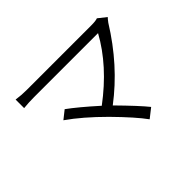

<svg xmlns="http://www.w3.org/2000/svg" viewBox="-137 -956 1273 1273"><g transform="rotate(-45 500.0 -319.5)"><path d="M233 -359 291 -405Q363 -353 481 -247Q696 -408 804 -605H205Q154 -605 106 -600V-680Q153 -673 205 -673H809Q850 -673 868 -680L925 -635Q916 -626 901 -606Q748 -359 534 -197Q659 -70 707 -10L642 41Q588 -34 463 -161Q339 -285 233 -359Z"/></g></svg>

Font: Source Han Sans CN Normal
Style: Regular
Weight: 350
Designer: Ryoko NISHIZUKA 西塚涼子 (kana, bopomofo & ideographs); Paul D. Hunt (Latin, Greek & Cyrillic); Sandoll Communications 산돌커뮤니
Foundry: Adobe
Version: Version 2.004;hotconv 1.0.118;makeotfexe 2.5.65603